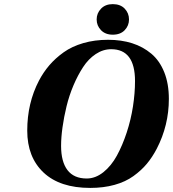

<svg xmlns="http://www.w3.org/2000/svg" viewBox="-20 -901 843 936"><path d="M277.8 -189.9Q277.8 -112.3 309.1 -71.5Q340.3 -30.8 402.8 -30.8Q445.3 -30.8 483.9 -61.5Q522.5 -92.3 549.8 -142.3Q577.1 -192.4 597.7 -254.9Q618.2 -317.4 628.2 -382.1Q638.2 -446.8 638.2 -505.9Q638.2 -661.1 522 -661.1Q482.4 -661.1 446.8 -637.5Q411.1 -613.8 385.3 -574.2Q359.4 -534.7 338.4 -485.4Q317.4 -436 304.4 -382.8Q291.5 -329.6 284.7 -280.3Q277.8 -231 277.8 -189.9ZM112.8 -264.2Q112.8 -398.4 169.9 -507.8Q191.4 -548.8 220.5 -582.8Q249.5 -616.7 290 -645.8Q330.6 -674.8 386 -690.9Q441.4 -707 506.8 -707Q571.3 -707 624.3 -690.2Q677.2 -673.3 717.8 -639.2Q758.3 -605 780.8 -548.8Q803.2 -492.7 803.2 -418.9Q803.2 -290 744.1 -175.8Q722.7 -134.8 695.8 -102.5Q668.9 -70.3 630.4 -42.5Q591.8 -14.6 538.3 0.2Q484.9 15.1 419.9 15.1Q272 15.1 192.4 -59.8Q112.8 -134.8 112.8 -264.2ZM529.8 -880.9Q566.9 -880.9 587.9 -858.9Q608.9 -836.9 608.9 -806.2Q608.9 -775.9 587.9 -753.9Q566.9 -731.9 529.8 -731.9Q493.7 -731.9 472.4 -753.9Q451.2 -775.9 451.2 -806.2Q451.2 -836.4 472.4 -858.6Q493.7 -880.9 529.8 -880.9Z"/></svg>

Font: Linguistics Pro
Style: Bold Italic
Weight: 700
Italic angle: -12°
Designer: Stefan Peev, Context Ltd
Foundry: Stefan Peev, Context Ltd
Version: Version 001.000